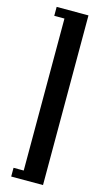

<svg xmlns="http://www.w3.org/2000/svg" viewBox="-127 -803 463 892"><g transform="rotate(15 105.0 -357.0)"><path d="M181 -765V51H28V9H77V-722H28V-765Z"/></g></svg>

Font: Moniqa Paragraph
Style: Bold
Weight: 700
Designer: Rajesh Rajput
Foundry: Rajesh Rajput
Version: Version 1.000